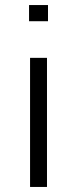

<svg xmlns="http://www.w3.org/2000/svg" viewBox="-20 -740 305 760"><path d="M99 0V-511H166V0ZM95 -656V-720H170V-656Z"/></svg>

Font: Chivo ExtraLight
Style: Regular
Weight: 250
Designer: Hector Gatti
Foundry: Omnibus-Type
Version: Version 2.002